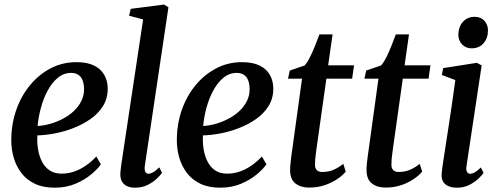

<svg xmlns="http://www.w3.org/2000/svg" viewBox="-20 -838 2251 868"><path d="M436 -95Q422 -74.5 392.5 -49.8Q363 -25 321 -7.2Q279 10.5 227 10.5Q174.5 10.5 137 -7.5Q99.5 -25.5 76 -56.8Q52.5 -88 41.5 -126.8Q30.5 -165.5 31 -207Q31.5 -278.5 53.8 -341.8Q76 -405 116 -453.2Q156 -501.5 209.2 -529.2Q262.5 -557 325.5 -557Q374 -557 405 -541.8Q436 -526.5 451.2 -499.8Q466.5 -473 467 -439.5Q467.5 -394 446 -359.2Q424.5 -324.5 389 -299.8Q353.5 -275 311.2 -258.8Q269 -242.5 226.2 -234.5Q183.5 -226.5 149 -226Q147 -192.5 152.2 -161.8Q157.5 -131 170.2 -106.5Q183 -82 204.8 -67.5Q226.5 -53 258 -53Q289 -53 317 -63Q345 -73 369.8 -90.5Q394.5 -108 415.5 -130.5ZM302 -508.5Q268 -508.5 241.2 -486.2Q214.5 -464 195.2 -428Q176 -392 164.8 -350Q153.5 -308 150 -268.5Q178.5 -270 208 -278.5Q237.5 -287 265 -301.5Q292.5 -316 314 -336.2Q335.5 -356.5 348 -381.8Q360.5 -407 360 -436.5Q359.5 -472.5 344.5 -490.5Q329.5 -508.5 302 -508.5Z M634.5 -87Q632.5 -70 637.2 -61.2Q642 -52.5 651 -52.5Q660 -52.5 671.2 -58.5Q682.5 -64.5 700 -81.5L712.5 -56.5Q705.5 -46.5 689.2 -30.8Q673 -15 648 -2.2Q623 10.5 589 10.5Q571 10.5 556 4.2Q541 -2 532.2 -16Q523.5 -30 524 -52.5Q524 -57 524.8 -64Q525.5 -71 526.5 -78.5Q527.5 -86 528 -92L627 -750L563.5 -767L571 -798L722 -817.5L741.5 -805Z M1184.5 -95Q1170.5 -74.5 1141 -49.8Q1111.5 -25 1069.5 -7.2Q1027.5 10.5 975.5 10.5Q923 10.5 885.5 -7.5Q848 -25.5 824.5 -56.8Q801 -88 790 -126.8Q779 -165.5 779.5 -207Q780 -278.5 802.2 -341.8Q824.5 -405 864.5 -453.2Q904.5 -501.5 957.8 -529.2Q1011 -557 1074 -557Q1122.5 -557 1153.5 -541.8Q1184.5 -526.5 1199.8 -499.8Q1215 -473 1215.5 -439.5Q1216 -394 1194.5 -359.2Q1173 -324.5 1137.5 -299.8Q1102 -275 1059.8 -258.8Q1017.5 -242.5 974.8 -234.5Q932 -226.5 897.5 -226Q895.5 -192.5 900.8 -161.8Q906 -131 918.8 -106.5Q931.5 -82 953.2 -67.5Q975 -53 1006.5 -53Q1037.5 -53 1065.5 -63Q1093.5 -73 1118.2 -90.5Q1143 -108 1164 -130.5ZM1050.5 -508.5Q1016.5 -508.5 989.8 -486.2Q963 -464 943.8 -428Q924.5 -392 913.2 -350Q902 -308 898.5 -268.5Q927 -270 956.5 -278.5Q986 -287 1013.5 -301.5Q1041 -316 1062.5 -336.2Q1084 -356.5 1096.5 -381.8Q1109 -407 1108.5 -436.5Q1108 -472.5 1093 -490.5Q1078 -508.5 1050.5 -508.5Z M1412.5 -177.5Q1410 -158 1408 -143.8Q1406 -129.5 1405 -117.8Q1404 -106 1404 -93.5Q1404 -77 1412.5 -68.8Q1421 -60.5 1436.5 -60.5Q1467.5 -60.5 1491.2 -71.8Q1515 -83 1532 -97.5L1543 -62Q1529 -45 1504.8 -28.5Q1480.5 -12 1448.2 -1Q1416 10 1377 10Q1339.5 10 1315.2 -9Q1291 -28 1291.5 -71.5Q1291.5 -77 1292 -85Q1292.5 -93 1293.8 -104.5Q1295 -116 1297 -131.5Q1299 -147 1302 -167.5L1345.5 -482.5H1282L1290 -519L1357 -542Q1368.5 -554 1381 -579Q1393.5 -604 1404.8 -632.2Q1416 -660.5 1424 -682.5H1483.5L1463.5 -542.5H1580.5L1572 -482.5H1455.5Z M1758 -177.5Q1755.5 -158 1753.5 -143.8Q1751.5 -129.5 1750.5 -117.8Q1749.5 -106 1749.5 -93.5Q1749.5 -77 1758 -68.8Q1766.5 -60.5 1782 -60.5Q1813 -60.5 1836.8 -71.8Q1860.5 -83 1877.5 -97.5L1888.5 -62Q1874.5 -45 1850.2 -28.5Q1826 -12 1793.8 -1Q1761.5 10 1722.5 10Q1685 10 1660.8 -9Q1636.5 -28 1637 -71.5Q1637 -77 1637.5 -85Q1638 -93 1639.2 -104.5Q1640.5 -116 1642.5 -131.5Q1644.5 -147 1647.5 -167.5L1691 -482.5H1627.5L1635.5 -519L1702.5 -542Q1714 -554 1726.5 -579Q1739 -604 1750.2 -632.2Q1761.5 -660.5 1769.5 -682.5H1829L1809 -542.5H1926L1917.5 -482.5H1801Z M2045.5 10.5Q2023 10.5 2006.5 3.2Q1990 -4 1982.2 -18.8Q1974.5 -33.5 1977 -56Q1978.5 -73.5 1983.5 -106.5Q1988.5 -139.5 1995.2 -182.8Q2002 -226 2009.5 -275.5Q2017 -325 2024.5 -376.5Q2032 -428 2038.5 -476L1977.5 -499L1983.5 -530L2135.5 -554L2157.5 -542.5L2089 -87.5Q2086 -69.5 2091.2 -61Q2096.5 -52.5 2105 -52.5Q2115.5 -52.5 2126.5 -58.8Q2137.5 -65 2154 -81L2166 -56Q2159.5 -46.5 2143.2 -30.8Q2127 -15 2102.2 -2.2Q2077.5 10.5 2045.5 10.5ZM2112 -619.5Q2085.5 -619.5 2068.5 -637.8Q2051.5 -656 2052 -683.5Q2053 -717.5 2073.2 -739.8Q2093.5 -762 2126 -762Q2154 -762 2170 -744.2Q2186 -726.5 2186 -700.5Q2186 -665.5 2166 -642.5Q2146 -619.5 2112 -619.5Z"/></svg>

Font: Merriweather 48pt Medium
Style: Italic
Weight: 500
Italic angle: -7.8°
Version: Version 2.101